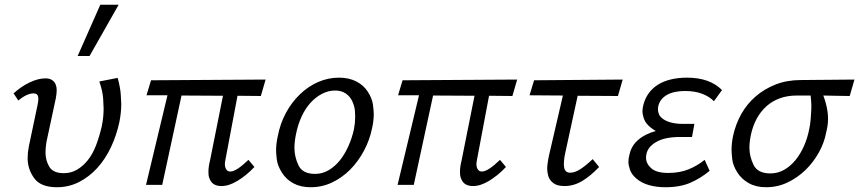

<svg xmlns="http://www.w3.org/2000/svg" viewBox="-20 -776 3607 806"><path d="M219 10Q151 10 123.5 -28Q96 -66 96 -112Q96 -135 101 -161L138 -337Q140 -346 140.5 -352Q141 -358 141 -361Q141 -366 140 -371Q139 -376 134.5 -380Q130 -384 120 -384Q108 -384 92 -377Q76 -370 57 -354L37 -384Q70 -414 105.5 -430.5Q141 -447 170 -447Q188 -447 198.5 -440Q209 -433 213.5 -422Q218 -411 218 -398Q218 -396 217.5 -387.5Q217 -379 214 -362L175 -180Q171 -156 171 -136Q171 -103 187 -76Q203 -49 248 -49Q278 -49 303 -63.5Q328 -78 348.5 -103.5Q369 -129 383 -165.5Q397 -202 407 -245Q415 -283 415 -320Q415 -332 413 -362.5Q411 -393 397 -434L474 -449Q485 -408 487 -379.5Q489 -351 489 -339Q489 -303 481 -263Q469 -207 445.5 -157.5Q422 -108 388.5 -71Q355 -34 312 -12Q269 10 219 10ZM306 -541 401 -756H478L356 -541Z M1075 -373 977 -374 927 -109Q925 -100 924.5 -94.5Q924 -89 924 -87Q924 -80 926 -73Q928 -66 933 -61Q938 -56 947 -56Q960 -56 979 -68.5Q998 -81 1023 -105L1048 -75Q1030 -56 1012 -41.5Q994 -27 976.5 -16.5Q959 -6 942.5 -0.5Q926 5 909 5Q894 5 882 -0.5Q870 -6 863 -19Q856 -32 855.5 -43Q855 -54 855 -56Q855 -76 862 -104L916 -374L742 -375L661 0H593L683 -376H595L614 -439L1095 -442Z M1284 10Q1242 10 1211.5 -6.5Q1181 -23 1163 -52Q1145 -81 1142 -106.5Q1139 -132 1139 -145Q1139 -173 1146 -204Q1156 -257 1180 -301.5Q1204 -346 1238.5 -379.5Q1273 -413 1315 -431.5Q1357 -450 1403 -450Q1444 -450 1475 -434.5Q1506 -419 1524 -391Q1542 -363 1545.5 -337Q1549 -311 1549 -297Q1549 -269 1542 -238Q1532 -188 1507.5 -142.5Q1483 -97 1449.5 -63.5Q1416 -30 1374 -10Q1332 10 1284 10ZM1303 -46Q1333 -46 1359.5 -61.5Q1386 -77 1406.5 -102.5Q1427 -128 1442.5 -162.5Q1458 -197 1466 -234Q1471 -261 1471 -285Q1471 -292 1470 -310Q1469 -328 1459.5 -349.5Q1450 -371 1431.5 -383.5Q1413 -396 1386 -396Q1359 -396 1332.5 -382.5Q1306 -369 1284 -345Q1262 -321 1246 -286.5Q1230 -252 1222 -210Q1216 -180 1216 -155Q1216 -118 1233 -82Q1250 -46 1303 -46Z M2131 -373 2033 -374 1983 -109Q1981 -100 1980.5 -94.5Q1980 -89 1980 -87Q1980 -80 1982 -73Q1984 -66 1989 -61Q1994 -56 2003 -56Q2016 -56 2035 -68.5Q2054 -81 2079 -105L2104 -75Q2086 -56 2068 -41.5Q2050 -27 2032.5 -16.5Q2015 -6 1998.5 -0.5Q1982 5 1965 5Q1950 5 1938 -0.5Q1926 -6 1919 -19Q1912 -32 1911.5 -43Q1911 -54 1911 -56Q1911 -76 1918 -104L1972 -374L1798 -375L1717 0H1649L1739 -376H1651L1670 -439L2151 -442Z M2405 -374 2352 -130Q2349 -115 2348 -104.5Q2347 -94 2347 -88Q2347 -80 2348.5 -71.5Q2350 -63 2356 -57Q2362 -51 2374 -51Q2394 -51 2418 -67Q2442 -83 2468 -108L2495 -75Q2460 -38 2424.5 -16.5Q2389 5 2350 5Q2318 5 2302 -8Q2286 -21 2281.5 -37.5Q2277 -54 2277 -68Q2277 -76 2279 -91.5Q2281 -107 2285 -125L2343 -375L2203 -376L2222 -439L2594 -442L2574 -373Z M2773 10Q2735 10 2704 1Q2673 -8 2652 -26Q2631 -44 2624.5 -63.5Q2618 -83 2618 -97Q2618 -112 2623 -129Q2629 -157 2647.5 -177.5Q2666 -198 2693 -211Q2711 -220 2733 -226Q2721 -233 2711 -241Q2690 -258 2683.5 -277Q2677 -296 2677 -310Q2677 -324 2682 -340Q2689 -365 2704 -385.5Q2719 -406 2742 -420.5Q2765 -435 2796 -442.5Q2827 -450 2864 -450Q2912 -450 2948.5 -437Q2985 -424 3011 -398L2977 -351Q2959 -370 2928.5 -382Q2898 -394 2856 -394Q2809 -394 2780.5 -378Q2752 -362 2744 -333Q2742 -324 2742 -317Q2742 -307 2746.5 -296Q2751 -285 2765 -275.5Q2779 -266 2799.5 -261Q2820 -256 2845 -256H2895L2885 -201H2836Q2772 -201 2736.5 -181Q2701 -161 2694 -131Q2692 -122 2692 -114Q2692 -89 2714 -69.5Q2736 -50 2785 -50Q2834 -50 2871.5 -65.5Q2909 -81 2938 -105L2959 -59Q2922 -28 2878.5 -9Q2835 10 2773 10Z M3196 10Q3154 10 3123.5 -7Q3093 -24 3075 -52.5Q3057 -81 3054 -107Q3051 -133 3051 -147Q3051 -174 3057 -204Q3068 -255 3092 -297.5Q3116 -340 3152.5 -371.5Q3189 -403 3236.5 -421.5Q3284 -440 3342 -440L3567 -442L3547 -373Q3514 -374 3484 -374Q3460 -375 3436 -375Q3437 -373 3438 -370Q3445 -352 3450 -329Q3455 -306 3455.5 -291.5Q3456 -277 3456 -276Q3456 -250 3448 -219Q3440 -176 3417 -135Q3394 -94 3361 -62Q3328 -30 3286 -10Q3244 10 3196 10ZM3384 -364Q3384 -370 3383 -375H3325Q3286 -375 3254 -363.5Q3222 -352 3197.5 -330Q3173 -308 3156.5 -277.5Q3140 -247 3132 -209Q3126 -180 3126 -156Q3126 -119 3143.5 -83.5Q3161 -48 3214 -48Q3245 -48 3271.5 -63Q3298 -78 3319 -103.5Q3340 -129 3355 -163Q3370 -197 3377 -234Q3381 -251 3383 -274.5Q3385 -298 3385.5 -311.5Q3386 -325 3386 -329Q3386 -347 3384 -364Z"/></svg>

Font: Isabella Sans
Style: Italic
Weight: 400
Italic angle: -12°
Designer: Christian Thalmann (Catharsis Fonts), Cristiano Sobral
Foundry: The Isabella Sans Project Authors
Version: Version 2.026; ttfautohint (v1.8.4.7-5d5b-dirty)